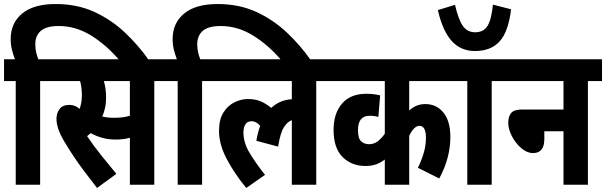

<svg xmlns="http://www.w3.org/2000/svg" viewBox="-20 -916 3005 952"><path d="M58 -514H0V-622H54Q46 -643 39.5 -668Q33 -693 33 -722Q33 -802 90 -849Q147 -896 256 -896Q362 -896 446.5 -857.5Q531 -819 599 -755Q667 -691 720 -615H574Q509 -692 432.5 -739.5Q356 -787 271 -787Q210 -787 182.5 -763Q155 -739 155 -697Q155 -674 159.5 -655.5Q164 -637 170 -622H249V-514H179V0H58Z M745 -514V0H624V-233Q606 -228 588.5 -226Q571 -224 554 -224Q517 -224 485.5 -233Q454 -242 430 -256Q421 -248 412 -241Q441 -197 481 -147Q521 -97 557 -54L461 16Q424 -32 396.5 -68.5Q369 -105 346 -139.5Q323 -174 299 -214Q260 -279 260 -326Q260 -355 275.5 -375.5Q291 -396 325 -396Q352 -396 375 -376Q380 -391 383 -408Q386 -425 386 -445Q386 -482 377 -514H237V-622H815V-514ZM542 -332Q567 -332 585.5 -334Q604 -336 624 -342V-514H495Q500 -497 503 -476.5Q506 -456 506 -432Q506 -403 500.5 -379.5Q495 -356 487 -338Q514 -332 542 -332Z M861 -514H803V-622H857Q849 -643 842.5 -668Q836 -693 836 -722Q836 -802 893 -849Q950 -896 1059 -896Q1165 -896 1249.5 -857.5Q1334 -819 1402 -755Q1470 -691 1523 -615H1377Q1312 -692 1235.5 -739.5Q1159 -787 1074 -787Q1013 -787 985.5 -763Q958 -739 958 -697Q958 -674 962.5 -655.5Q967 -637 973 -622H1052V-514H982V0H861Z M1040 -514V-622H1618V-514H1548V0H1427V-320Q1407 -314 1388.5 -286.5Q1370 -259 1359 -189L1251 -218Q1258 -259 1270 -292Q1250 -315 1228 -315Q1206 -315 1196.5 -299Q1187 -283 1187 -260Q1187 -209 1216.5 -159.5Q1246 -110 1294 -49L1201 16Q1141 -57 1103.5 -129Q1066 -201 1066 -266Q1066 -324 1088 -358.5Q1110 -393 1143 -409Q1176 -425 1209 -425Q1245 -425 1271.5 -414Q1298 -403 1325 -381Q1366 -420 1427 -424V-514Z M2251 -514H2009V-368Q2043 -400 2089 -400Q2144 -400 2178.5 -358Q2213 -316 2213 -237Q2213 -187 2200 -136Q2187 -85 2158 -31L2052 -84Q2069 -118 2080.5 -156Q2092 -194 2092 -232Q2092 -292 2060 -292Q2033 -292 2009 -243V0H1888V-125Q1867 -109 1844.5 -101Q1822 -93 1792 -93Q1723 -93 1678.5 -137.5Q1634 -182 1634 -272Q1634 -354 1676 -402.5Q1718 -451 1796 -451Q1816 -451 1832.5 -449Q1849 -447 1865 -443L1856 -336Q1838 -342 1813 -342Q1755 -342 1755 -271Q1755 -229 1771 -215Q1787 -201 1809 -201Q1834 -201 1852.5 -215Q1871 -229 1888 -253V-514H1606V-622H2251Z M2418 -514V0H2297V-514H2239V-622H2488V-514ZM2514 -870Q2501 -759 2457.5 -711Q2414 -663 2335 -663Q2265 -663 2220 -712.5Q2175 -762 2151 -866L2236 -892Q2253 -819 2275 -787.5Q2297 -756 2336 -756Q2378 -756 2397.5 -788Q2417 -820 2424 -893Z M2476 -622H2965V-514H2895V0H2774V-265H2679V-227Q2679 -157 2623 -157Q2593 -157 2564.5 -181.5Q2536 -206 2518 -241Q2500 -276 2500 -308Q2500 -337 2514 -355Q2528 -373 2568 -373H2774V-514H2476Z"/></svg>

Font: Noto Sans Devanagari UI ExtraCondensed
Style: Bold
Weight: 700
Width: 2
Designer: Jelle Bosma - Monotype Design Team
Foundry: Monotype Imaging Inc.
Version: Version 2.004